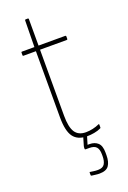

<svg xmlns="http://www.w3.org/2000/svg" viewBox="-156 -670 611 918"><g transform="rotate(-20 149.5 -211.0)"><path d="M189 8Q141 8 119 -22Q97 -52 97 -122V-458H33Q30 -458 30 -462V-475Q30 -479 33 -479H97L99 -614Q100 -618 103 -618H114Q118 -618 118 -614V-479H254Q258 -479 258 -475V-462Q258 -458 254 -458H118V-122Q118 -64 135 -38Q152 -12 190 -12Q207 -12 225 -16Q243 -20 258 -27Q262 -29 262 -24V-10Q262 -7 259 -6Q245 1 225.5 4.5Q206 8 189 8ZM183 196Q173 196 163 194.5Q153 193 143 192Q141 191 140.5 190Q140 189 140 188V176Q140 171 143 173Q151 174 160.5 175.5Q170 177 182 177Q207 177 216 162Q225 147 225 123V113Q225 88 214.5 76Q204 64 179 64H160Q156 64 156 60Q156 58 156 54Q156 50 157 47L172 -4Q173 -7 176 -7H189Q193 -7 191 -3L176 47H186Q212 47 228 61.5Q244 76 244 111V125Q244 158 231 177Q218 196 183 196Z"/></g></svg>

Font: Sofia Sans Condensed Thin
Style: Regular
Weight: 250
Version: Version 4.100